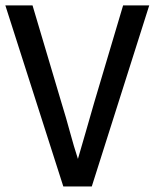

<svg xmlns="http://www.w3.org/2000/svg" viewBox="-27 -686 570 707"><path d="M-7.3 -666H92.8L199.2 -308.1Q217.3 -249.5 230.7 -199.5Q244.1 -149.4 261.7 -95.2H258.3Q274.4 -149.4 288.6 -199.5Q302.7 -249.5 319.8 -308.1L426.3 -666H522.5L311 0.5H206.1Z"/></svg>

Font: Pyidaungsu Numbers
Style: Regular
Weight: 400
Designer: Sun Tun
Foundry: MCF
Version: Version 1.083; ttfautohint (v1.8.2)